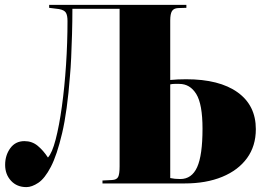

<svg xmlns="http://www.w3.org/2000/svg" viewBox="-20 -750 1095 785"><path d="M88 15Q49 15 25 -11Q1 -37 1 -76Q1 -115 22 -144Q43 -173 80 -173Q111 -173 134 -154Q157 -135 176 -106Q193 -124 207.5 -179.5Q222 -235 233 -314.5Q244 -394 250 -485Q256 -576 256 -664Q256 -687 249.5 -698Q243 -709 221 -713L181 -718V-730H742V-718L708 -717Q690 -716 683 -704.5Q676 -693 676 -666V-423Q706 -426 741 -426Q877 -426 951.5 -372.5Q1026 -319 1026 -222Q1026 -153 990 -103.5Q954 -54 888.5 -27Q823 0 735 0H399V-12L438 -14Q457 -15 463 -26.5Q469 -38 469 -70V-714H276Q276 -662 274.5 -610.5Q273 -559 271 -514.5Q269 -470 266 -439Q255 -295 234 -205.5Q213 -116 188 -68Q163 -20 136.5 -2.5Q110 15 88 15ZM676 -22Q694 -18 717 -18Q764 -18 786 -66.5Q808 -115 808 -224Q808 -324 782.5 -365.5Q757 -407 713 -407Q703 -407 694 -407Q685 -407 676 -405Z"/></svg>

Font: Literata 72pt ExtraBold
Style: Regular
Weight: 800
Designer: Latin by Veronika Burian and Jose Scaglione. Greek by Irene Vlachou. Cyrillic by Vera Evstafieva.
Foundry: TypeTogether
Version: Version 3.002